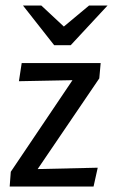

<svg xmlns="http://www.w3.org/2000/svg" viewBox="-20 -680 412 700"><path d="M15.3 0 19.3 -53.7 244.3 -387.7 49 -383.9 59.1 -450H347L342 -394.3L117.3 -63.6L336.3 -68.6L321.1 0ZM177.6 -515.1 63.9 -659.7H130.7L212.8 -583.2L304.5 -659.7H372L237.7 -515.1Z"/></svg>

Font: Ancizar Sans Thin
Style: Italic
Weight: 100
Italic angle: -4°
Designer: Cesar Puertas, Viviana Monsalve, Julian Moncada, Julian Prieto, Jose Castro, Mariel Hernandez, Felipe Aragon, Sara Alarc
Version: Version 8.100